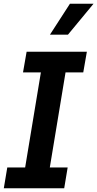

<svg xmlns="http://www.w3.org/2000/svg" viewBox="-31 -1003 518 1023"><path d="M341.6 -983 235.1 -818.2H331L467.3 -983ZM186.8 -617.2 103 -110.8H7.8L-10.7 0H311.1L329.5 -110.8H234.4L318.2 -617.2H412.6L431.8 -727.3H110.8L91.6 -617.2Z"/></svg>

Font: Riot Sans 2.0
Style: Bold Italic
Weight: 600
Italic angle: -9.39999°
Designer: Rasmus Andersson
Foundry: rsms
Version: Version 3.006;hotconv 1.0.109;makeotfexe 2.5.65596